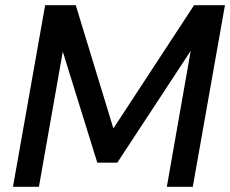

<svg xmlns="http://www.w3.org/2000/svg" viewBox="-20 -720 887 740"><path d="M30 0 154 -700H272L417 -225L728 -700H847L723 0H623L715 -524L432 -93H355L222 -521L130 0Z"/></svg>

Font: DM Sans 10pt Medium
Style: Italic
Weight: 500
Italic angle: -10°
Version: Version 4.004;gftools[0.9.30]